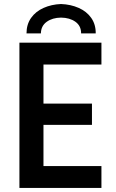

<svg xmlns="http://www.w3.org/2000/svg" viewBox="-20 -931 574 951"><path d="M76.2 -719.7H482.4V-611.3H195.3V-418H435.5V-312.5H195.3V-108.4H482.4V0H76.2ZM454.1 -765.6H381.8Q381.8 -803.2 353.5 -823.2Q325.2 -843.3 282.2 -843.8Q239.7 -843.3 211.4 -823Q183.1 -802.7 182.6 -765.6H111.3Q111.3 -810.1 134 -842.3Q156.7 -874.5 195.8 -891.8Q234.9 -909.2 282.2 -911.1Q330.6 -909.2 369.9 -891.8Q409.2 -874.5 431.9 -842.3Q454.6 -810.1 454.1 -765.6Z"/></svg>

Font: Reddit Sans Fudge SemiBold
Style: Regular
Weight: 600
Designer: Stephen Hutchings
Foundry: Reddit
Version: Version 1.011